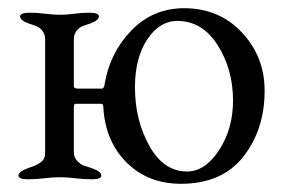

<svg xmlns="http://www.w3.org/2000/svg" viewBox="-20 -434 700 468"><path d="M235 -229Q248 -306 300.5 -360Q353 -414 429 -414Q514 -414 569.5 -355Q625 -296 625 -213Q625 -118 573 -52Q521 14 421 14Q341 14 289 -37.5Q237 -89 232 -171Q232 -181 227 -181H163Q160 -179 160 -174V-63Q160 -50 168.5 -41.5Q177 -33 182.5 -31Q188 -29 204 -24Q227 -16 227 -6Q227 3 204 3Q184 3 163.5 0.5Q143 -2 126 -2Q109 -2 88.5 0.5Q68 3 48 3Q25 3 25 -6Q25 -16 48 -24Q80 -34 87 -47Q90 -53 90 -63V-337Q90 -350 84 -358Q78 -366 71.5 -369Q65 -372 52 -376Q29 -384 29 -394Q29 -403 52 -403Q72 -403 90.5 -400.5Q109 -398 126 -398Q143 -398 160.5 -400.5Q178 -403 198 -403Q221 -403 221 -394Q221 -384 198 -376Q185 -372 178.5 -369Q172 -366 166 -358Q160 -350 160 -337V-224Q160 -218 170 -218H226H227Q232 -217 234 -224Q235 -226 235 -229ZM548 -189Q548 -265 510.5 -324Q473 -383 412 -383Q369 -383 339 -338Q309 -293 309 -221Q309 -141 344 -78.5Q379 -16 436 -16Q480 -16 514 -68Q548 -120 548 -189Z"/></svg>

Font: EB Garamond SC 12
Style: Regular
Weight: 400
Version: Version 0.016 ; ttfautohint (v0.97) -l 8 -r 50 -G 200 -x 0 -